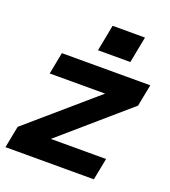

<svg xmlns="http://www.w3.org/2000/svg" viewBox="-131 -796 792 892"><g transform="rotate(20 265.0 -350.0)"><path d="M-2 0H435L456 -108H183L511 -392L532 -500H95L74 -392H348L19 -108ZM248 -570H408L433 -700H273Z"/></g></svg>

Font: Uncut Sans
Style: Bold Italic
Weight: 700
Italic angle: -11°
Designer: Kasper Nordkvist
Foundry: UNCUT.wtf
Version: Version 1.304;Glyphs 3.2 (3246)